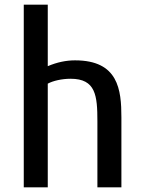

<svg xmlns="http://www.w3.org/2000/svg" viewBox="-20 -800 613 824"><path d="M501 4H398V-279C398 -390 391 -462 283 -462C245 -462 207 -453 185 -441V4H82V-780H185V-516C225 -533 264 -541 302 -541C488 -541 501 -415 501 -296Z"/></svg>

Font: Repo Medium
Style: Regular
Weight: 500
Designer: Stefan Peev
Foundry: Context Ltd
Version: Version 1.502